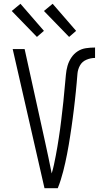

<svg xmlns="http://www.w3.org/2000/svg" viewBox="-20 -994 540 1014"><path d="M285 0H215L47 -735H110L218 -245Q227 -203 236 -161.5Q245 -120 253 -78Q260 -101 265 -124.5Q270 -148 274.5 -171.5Q279 -195 283 -218.5Q287 -242 290.5 -265.5Q294 -289 297.5 -313Q301 -337 303.5 -360.5Q306 -384 309 -408Q312 -432 314.5 -456Q317 -480 319 -503.5Q321 -527 323.5 -551Q326 -575 328 -599Q330 -623 336.5 -646Q343 -669 356.5 -689.5Q370 -710 390 -723Q410 -736 434 -739.5Q458 -743 482 -743V-688Q459 -688 436.5 -678.5Q414 -669 402.5 -648.5Q391 -628 389 -604Q387 -580 385 -556.5Q383 -533 380.5 -509.5Q378 -486 375.5 -462.5Q373 -439 370 -415.5Q367 -392 364 -368.5Q361 -345 357.5 -321.5Q354 -298 350.5 -275Q347 -252 343 -228.5Q339 -205 334.5 -182Q330 -159 325 -136Q320 -113 314 -90Q308 -67 301 -44.5Q294 -22 285 0ZM345 -799 212 -936 258 -974 382 -831ZM175 -799 42 -936 88 -974 212 -831Z"/></svg>

Font: Iosevka Light
Style: Regular
Weight: 300
Monospace: yes
Designer: Belleve Invis
Foundry: Belleve Invis
Version: Version 32.5.0; ttfautohint (v1.8.4)